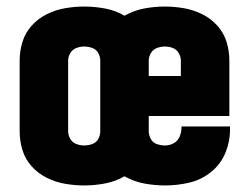

<svg xmlns="http://www.w3.org/2000/svg" viewBox="-20 -558 760 586"><path d="M237 8Q269 8 300.5 2Q332 -4 360 -20Q388 -4 420 2Q452 8 484 8Q521 8 557.5 -0.5Q594 -9 623.5 -32.5Q653 -56 667.5 -90.5Q682 -125 682 -162Q682 -167 682 -172H534V-169Q534 -155 528.5 -141.5Q523 -128 510.5 -121Q498 -114 484 -114Q472 -114 459.5 -118Q447 -122 440.5 -133.5Q434 -145 434 -158V-204H680V-373Q680 -402 671.5 -430Q663 -458 643 -480Q623 -502 596.5 -515Q570 -528 541 -533Q512 -538 483 -538Q451 -538 419.5 -532Q388 -526 360 -510Q333 -526 301 -532Q269 -538 237 -538Q208 -538 179 -533Q150 -528 123.5 -515Q97 -502 77 -480Q57 -458 48.5 -430Q40 -402 40 -373V-158Q40 -128 48.5 -100Q57 -72 77 -50Q97 -28 123.5 -15Q150 -2 179 3Q208 8 237 8ZM434 -326V-373Q434 -385 440.5 -396Q447 -407 459 -411.5Q471 -416 483 -416Q496 -416 507.5 -411.5Q519 -407 525.5 -396Q532 -385 532 -373V-326ZM237 -114Q225 -114 213 -118.5Q201 -123 194.5 -134Q188 -145 188 -158V-373Q188 -385 194.5 -396Q201 -407 213 -411.5Q225 -416 237 -416Q250 -416 262 -411.5Q274 -407 280 -396Q286 -385 286 -373V-158Q286 -145 280 -134Q274 -123 262 -118.5Q250 -114 237 -114Z"/></svg>

Font: Iosevka Sparkle Heavy
Style: Regular
Weight: 900
Designer: Belleve Invis
Foundry: Belleve Invis
Version: Version 4.5.0; ttfautohint (v1.8.3)